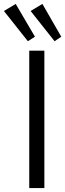

<svg xmlns="http://www.w3.org/2000/svg" viewBox="-80 -958 332 978"><path d="M76 -902 198 -748 232 -771 136 -938ZM-60 -902 62 -748 98 -771 0 -938ZM69 -700V0H146V-700Z"/></svg>

Font: Mint Spirit
Style: Regular
Weight: 400
Designer: HARENDAL Hirwen
Foundry: Arkandis Digital Foundry.
Version: Version 1.004;FFEdit